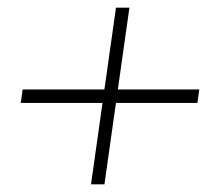

<svg xmlns="http://www.w3.org/2000/svg" viewBox="-20 -570 550 500"><path d="M39 -337H499L494 -302H34ZM317 -550 252 -90H217L282 -550Z"/></svg>

Font: Brygada 1918
Style: Italic
Weight: 400
Italic angle: -8°
Designer: Mateusz Machalski | Borys Kosmynka | Przemek Hoffer
Foundry: NIEPODLEGLA 2018
Version: Version 3.006